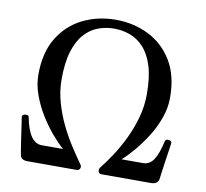

<svg xmlns="http://www.w3.org/2000/svg" viewBox="-81 -827 982 916"><g transform="rotate(10 410.0 -369.0)"><path d="M110 0Q76 0 73 -26Q71 -38 67 -62.5Q63 -87 59 -115.5Q55 -144 51.5 -168Q48 -192 46 -203Q45 -208 48.5 -212Q52 -216 60 -217Q65 -218 71.5 -216.5Q78 -215 79 -207Q102 -87 163 -87H266Q239 -111 208.5 -147Q178 -183 151 -227Q124 -271 106.5 -319.5Q89 -368 89 -416Q89 -524 133 -595.5Q177 -667 249.5 -702.5Q322 -738 408 -738Q494 -738 566.5 -702.5Q639 -667 683 -595.5Q727 -524 727 -416Q727 -368 710 -319.5Q693 -271 665.5 -227Q638 -183 607.5 -147Q577 -111 550 -87H654Q686 -87 705.5 -117Q725 -147 738 -207Q740 -215 746.5 -216.5Q753 -218 757 -217Q772 -214 770 -202Q769 -192 765 -167.5Q761 -143 757 -114Q753 -85 749.5 -60.5Q746 -36 745 -26Q740 0 707 0H467Q457 0 453 -10Q449 -20 456 -30Q480 -60 507.5 -101.5Q535 -143 559.5 -193.5Q584 -244 599.5 -300Q615 -356 615 -414Q615 -496 598 -550Q581 -604 551.5 -636Q522 -668 485 -681.5Q448 -695 408 -695Q368 -695 331 -681.5Q294 -668 265 -636Q236 -604 219 -550Q202 -496 202 -414Q202 -356 218 -300.5Q234 -245 258.5 -195Q283 -145 310.5 -103Q338 -61 360 -30Q368 -20 363.5 -10Q359 0 349 0Z"/></g></svg>

Font: Zen Old Mincho Medium
Style: Regular
Weight: 500
Designer: Yoshimichi Ohira
Foundry: Positype
Version: Version 1.500